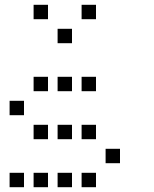

<svg xmlns="http://www.w3.org/2000/svg" viewBox="-20 -800 640 800"><path d="M121 -780Q120 -780 120 -780Q120 -780 120 -779V-721Q120 -720 120 -720Q120 -720 121 -720H179Q180 -720 180 -720Q180 -720 180 -721V-779Q180 -780 180 -780Q180 -780 179 -780ZM321 -780Q320 -780 320 -780Q320 -780 320 -779V-721Q320 -720 320 -720Q320 -720 321 -720H379Q380 -720 380 -720Q380 -720 380 -721V-779Q380 -780 380 -780Q380 -780 379 -780ZM221 -680Q220 -680 220 -680Q220 -680 220 -679V-621Q220 -620 220 -620Q220 -620 221 -620H279Q280 -620 280 -620Q280 -620 280 -621V-679Q280 -680 280 -680Q280 -680 279 -680ZM121 -480Q120 -480 120 -480Q120 -480 120 -479V-421Q120 -420 120 -420Q120 -420 121 -420H179Q180 -420 180 -420Q180 -420 180 -421V-479Q180 -480 180 -480Q180 -480 179 -480ZM221 -480Q220 -480 220 -480Q220 -480 220 -479V-421Q220 -420 220 -420Q220 -420 221 -420H279Q280 -420 280 -420Q280 -420 280 -421V-479Q280 -480 280 -480Q280 -480 279 -480ZM321 -480Q320 -480 320 -480Q320 -480 320 -479V-421Q320 -420 320 -420Q320 -420 321 -420H379Q380 -420 380 -420Q380 -420 380 -421V-479Q380 -480 380 -480Q380 -480 379 -480ZM21 -380Q20 -380 20 -380Q20 -380 20 -379V-321Q20 -320 20 -320Q20 -320 21 -320H79Q80 -320 80 -320Q80 -320 80 -321V-379Q80 -380 80 -380Q80 -380 79 -380ZM121 -280Q120 -280 120 -280Q120 -280 120 -279V-221Q120 -220 120 -220Q120 -220 121 -220H179Q180 -220 180 -220Q180 -220 180 -221V-279Q180 -280 180 -280Q180 -280 179 -280ZM221 -280Q220 -280 220 -280Q220 -280 220 -279V-221Q220 -220 220 -220Q220 -220 221 -220H279Q280 -220 280 -220Q280 -220 280 -221V-279Q280 -280 280 -280Q280 -280 279 -280ZM321 -280Q320 -280 320 -280Q320 -280 320 -279V-221Q320 -220 320 -220Q320 -220 321 -220H379Q380 -220 380 -220Q380 -220 380 -221V-279Q380 -280 380 -280Q380 -280 379 -280ZM421 -180Q420 -180 420 -180Q420 -180 420 -179V-121Q420 -120 420 -120Q420 -120 421 -120H479Q480 -120 480 -120Q480 -120 480 -121V-179Q480 -180 480 -180Q480 -180 479 -180ZM21 -80Q20 -80 20 -80Q20 -80 20 -79V-21Q20 -20 20 -20Q20 -20 21 -20H79Q80 -20 80 -20Q80 -20 80 -21V-79Q80 -80 80 -80Q80 -80 79 -80ZM121 -80Q120 -80 120 -80Q120 -80 120 -79V-21Q120 -20 120 -20Q120 -20 121 -20H179Q180 -20 180 -20Q180 -20 180 -21V-79Q180 -80 180 -80Q180 -80 179 -80ZM221 -80Q220 -80 220 -80Q220 -80 220 -79V-21Q220 -20 220 -20Q220 -20 221 -20H279Q280 -20 280 -20Q280 -20 280 -21V-79Q280 -80 280 -80Q280 -80 279 -80ZM321 -80Q320 -80 320 -80Q320 -80 320 -79V-21Q320 -20 320 -20Q320 -20 321 -20H379Q380 -20 380 -20Q380 -20 380 -21V-79Q380 -80 380 -80Q380 -80 379 -80Z"/></svg>

Font: Doto Medium
Style: Regular
Weight: 500
Monospace: yes
Version: Version 1.000